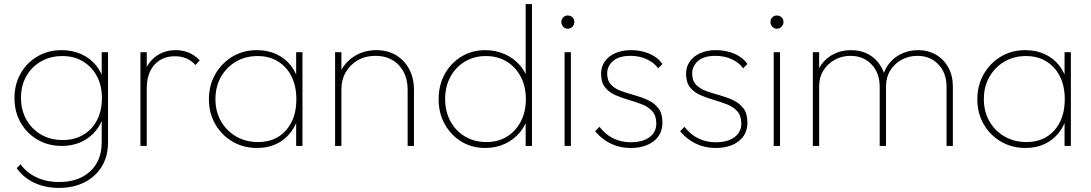

<svg xmlns="http://www.w3.org/2000/svg" viewBox="-20 -716 5354 942"><path d="M269 206Q203 206 149 181Q95 156 62 109L81 90Q108 129 157 153Q206 177 270 177Q366 177 422.5 124.5Q479 72 479 -17V-134L488 -242L479 -347V-460H510V-17Q510 50 480 100Q450 150 395.5 178Q341 206 269 206ZM284 0Q217 0 164.5 -30.5Q112 -61 81.5 -114Q51 -167 51 -235Q51 -302 81 -355Q111 -408 163.5 -439Q216 -470 282 -470Q335 -470 378.5 -450.5Q422 -431 451.5 -395Q481 -359 492 -309V-160Q480 -111 450.5 -75Q421 -39 378.5 -19.5Q336 0 284 0ZM288 -29Q345 -29 388.5 -54.5Q432 -80 456 -126.5Q480 -173 480 -235Q480 -296 455.5 -342Q431 -388 387.5 -414.5Q344 -441 286 -441Q227 -441 181 -414.5Q135 -388 109 -342Q83 -296 83 -236Q83 -176 109.5 -129Q136 -82 182 -55.5Q228 -29 288 -29Z M669 0V-460H700V0ZM700 -281 679 -287Q679 -375 725.5 -422.5Q772 -470 842 -470Q876 -470 905.5 -458Q935 -446 960 -420L939 -397Q918 -420 893.5 -430Q869 -440 837 -440Q776 -440 738 -398.5Q700 -357 700 -281Z M1242 10Q1174 10 1120.5 -21.5Q1067 -53 1036 -107Q1005 -161 1005 -229Q1005 -297 1036 -351.5Q1067 -406 1120 -438Q1173 -470 1240 -470Q1293 -470 1335.5 -450.5Q1378 -431 1406.5 -395Q1435 -359 1446 -309V-152Q1434 -102 1405.5 -65.5Q1377 -29 1335.5 -9.5Q1294 10 1242 10ZM1246 -19Q1332 -19 1383 -76.5Q1434 -134 1434 -229Q1434 -293 1410.5 -340.5Q1387 -388 1344 -414.5Q1301 -441 1244 -441Q1184 -441 1137.5 -413.5Q1091 -386 1064 -338.5Q1037 -291 1037 -230Q1037 -169 1064 -121.5Q1091 -74 1138.5 -46.5Q1186 -19 1246 -19ZM1433 0V-123L1442 -237L1433 -348V-460H1464V0Z M1980 0V-275Q1980 -350 1937 -396Q1894 -442 1822 -442Q1773 -442 1735.5 -420.5Q1698 -399 1676.5 -362Q1655 -325 1655 -276L1634 -288Q1634 -340 1659.5 -381Q1685 -422 1728.5 -446Q1772 -470 1827 -470Q1882 -470 1923.5 -445Q1965 -420 1988 -376Q2011 -332 2011 -275V0ZM1624 0V-460H1655V0Z M2361 10Q2295 10 2243.5 -21.5Q2192 -53 2162 -107Q2132 -161 2132 -229Q2132 -298 2162 -352.5Q2192 -407 2244 -438.5Q2296 -470 2361 -470Q2411 -470 2455 -451Q2499 -432 2530.5 -396Q2562 -360 2573 -309V-152Q2561 -103 2530.5 -66.5Q2500 -30 2456.5 -10Q2413 10 2361 10ZM2367 -19Q2424 -19 2467.5 -46Q2511 -73 2535.5 -120.5Q2560 -168 2560 -229Q2560 -292 2535 -339.5Q2510 -387 2466 -414Q2422 -441 2364 -441Q2306 -441 2261 -414Q2216 -387 2190 -339.5Q2164 -292 2164 -230Q2164 -169 2190 -121Q2216 -73 2262 -46Q2308 -19 2367 -19ZM2590 0H2559V-123L2569 -237L2559 -348V-696H2590Z M2750 0V-460H2781V0ZM2765 -575Q2752 -575 2743 -585Q2734 -595 2734 -608Q2734 -622 2743 -631Q2752 -640 2765 -640Q2779 -640 2788.5 -631Q2798 -622 2798 -608Q2798 -595 2788.5 -585Q2779 -575 2765 -575Z M3074 10Q3037 10 3004.5 -0.5Q2972 -11 2946 -29.5Q2920 -48 2900 -72L2921 -94Q2951 -55 2990 -36.5Q3029 -18 3075 -18Q3132 -18 3166 -42.5Q3200 -67 3200 -110Q3200 -148 3180.5 -170Q3161 -192 3130 -204Q3099 -216 3064.5 -226Q3030 -236 2999 -249.5Q2968 -263 2948.5 -287.5Q2929 -312 2929 -354Q2929 -388 2947 -414Q2965 -440 2998 -455Q3031 -470 3076 -470Q3125 -470 3166 -452.5Q3207 -435 3230 -402L3209 -381Q3189 -409 3153 -425.5Q3117 -442 3073 -442Q3017 -442 2988 -417Q2959 -392 2959 -355Q2959 -320 2978.5 -300Q2998 -280 3029 -269Q3060 -258 3094.5 -248.5Q3129 -239 3160 -224.5Q3191 -210 3210.5 -184.5Q3230 -159 3230 -114Q3230 -57 3187.5 -23.5Q3145 10 3074 10Z M3491 10Q3454 10 3421.5 -0.5Q3389 -11 3363 -29.5Q3337 -48 3317 -72L3338 -94Q3368 -55 3407 -36.5Q3446 -18 3492 -18Q3549 -18 3583 -42.5Q3617 -67 3617 -110Q3617 -148 3597.5 -170Q3578 -192 3547 -204Q3516 -216 3481.5 -226Q3447 -236 3416 -249.5Q3385 -263 3365.5 -287.5Q3346 -312 3346 -354Q3346 -388 3364 -414Q3382 -440 3415 -455Q3448 -470 3493 -470Q3542 -470 3583 -452.5Q3624 -435 3647 -402L3626 -381Q3606 -409 3570 -425.5Q3534 -442 3490 -442Q3434 -442 3405 -417Q3376 -392 3376 -355Q3376 -320 3395.5 -300Q3415 -280 3446 -269Q3477 -258 3511.5 -248.5Q3546 -239 3577 -224.5Q3608 -210 3627.5 -184.5Q3647 -159 3647 -114Q3647 -57 3604.5 -23.5Q3562 10 3491 10Z M3776 0V-460H3807V0ZM3791 -575Q3778 -575 3769 -585Q3760 -595 3760 -608Q3760 -622 3769 -631Q3778 -640 3791 -640Q3805 -640 3814.5 -631Q3824 -622 3824 -608Q3824 -595 3814.5 -585Q3805 -575 3791 -575Z M3968 0V-460H3999V0ZM4296 0V-290Q4296 -358 4256 -400Q4216 -442 4153 -442Q4111 -442 4076 -423Q4041 -404 4020 -370.5Q3999 -337 3999 -292L3978 -293Q3978 -346 4001.5 -386Q4025 -426 4065.5 -448Q4106 -470 4156 -470Q4205 -470 4243.5 -448Q4282 -426 4304.5 -386Q4327 -346 4327 -292V0ZM4624 0V-290Q4624 -358 4584 -400Q4544 -442 4481 -442Q4439 -442 4404 -423Q4369 -404 4348 -370.5Q4327 -337 4327 -292L4306 -293Q4306 -347 4330 -386.5Q4354 -426 4394.5 -448Q4435 -470 4484 -470Q4533 -470 4571.5 -448Q4610 -426 4632.5 -385.5Q4655 -345 4655 -291V0Z M5012 10Q4944 10 4890.5 -21.5Q4837 -53 4806 -107Q4775 -161 4775 -229Q4775 -297 4806 -351.5Q4837 -406 4890 -438Q4943 -470 5010 -470Q5063 -470 5105.5 -450.5Q5148 -431 5176.5 -395Q5205 -359 5216 -309V-152Q5204 -102 5175.5 -65.5Q5147 -29 5105.5 -9.5Q5064 10 5012 10ZM5016 -19Q5102 -19 5153 -76.5Q5204 -134 5204 -229Q5204 -293 5180.5 -340.5Q5157 -388 5114 -414.5Q5071 -441 5014 -441Q4954 -441 4907.5 -413.5Q4861 -386 4834 -338.5Q4807 -291 4807 -230Q4807 -169 4834 -121.5Q4861 -74 4908.5 -46.5Q4956 -19 5016 -19ZM5203 0V-123L5212 -237L5203 -348V-460H5234V0Z"/></svg>

Font: Outfit Thin Thin
Style: Regular
Weight: 250
Version: Version 1.100;gftools[0.9.27]